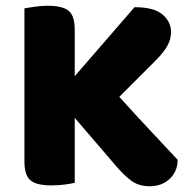

<svg xmlns="http://www.w3.org/2000/svg" viewBox="-20 -637 655 668"><path d="M240 -227V-1Q229 2 206 5Q183 8 159 8Q106 8 85.5 -10Q65 -28 65 -75V-608Q77 -610 100 -613.5Q123 -617 146 -617Q196 -617 218 -600Q240 -583 240 -534V-372L448 -612Q516 -612 545.5 -586.5Q575 -561 575 -526Q575 -500 562 -477Q549 -454 520 -425L395 -300Q460 -228 513 -172Q566 -116 598 -81Q598 -59 590 -42Q582 -25 568.5 -13Q555 -1 538 5Q521 11 502 11Q461 11 435 -9.5Q409 -30 385 -58Z"/></svg>

Font: Baloo Chettan 2 ExtraBold
Style: Regular
Weight: 800
Designer: Maithili Shingre, Unnati Kotecha and Ek Type
Foundry: Ek Type
Version: Version 1.640;hotconv 1.0.111;makeotfexe 2.5.65597; ttfautoh